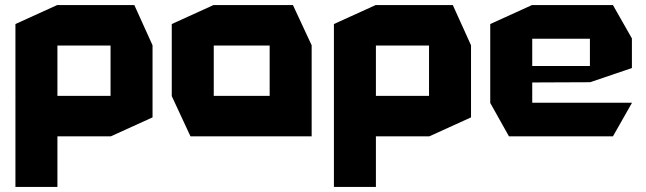

<svg xmlns="http://www.w3.org/2000/svg" viewBox="-20 -539 2555 759"><path d="M207 -359V-519H511L583 -360V-359ZM41 200V-158H42L207 0V200ZM174 0 41 -159V-160H417V0ZM41 -160V-444L206 -519H207V-160ZM417 0V-359H583V-75L418 0Z M825 -359V-519H1138L1212 -360V-359ZM733 0 659 -159V-160H1046V0ZM659 -160V-444L824 -519H825V-160ZM1046 0V-359H1212V0Z M1466 -359V-519H1770L1842 -360V-359ZM1300 200V-158H1301L1466 0V200ZM1433 0 1300 -159V-160H1676V0ZM1300 -160V-444L1465 -519H1466V-160ZM1676 0V-359H1842V-75L1677 0Z M1992 0 1918 -132V-133H2478V-132L2403 0ZM1918 -133V-444L2083 -519H2084V-133ZM2084 -213V-278H2312V-214ZM2084 -386V-519H2403L2478 -387V-386ZM2312 -214V-386H2478V-270L2313 -214Z"/></svg>

Font: Foldit
Style: Bold
Weight: 700
Version: Version 1.003